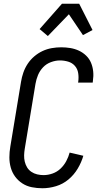

<svg xmlns="http://www.w3.org/2000/svg" viewBox="-20 -995 540 1023"><path d="M206 8Q177 8 149.5 2.5Q122 -3 99.5 -17.5Q77 -32 61 -53.5Q45 -75 37.5 -101.5Q30 -128 30 -156.5Q30 -185 35 -214L92 -559Q96 -584 104.5 -608.5Q113 -633 127.5 -655Q142 -677 162.5 -694.5Q183 -712 206.5 -723Q230 -734 255.5 -738.5Q281 -743 306 -743Q331 -743 355 -739Q379 -735 400.5 -725Q422 -715 439 -698.5Q456 -682 465 -660.5Q474 -639 476.5 -614.5Q479 -590 475 -564L474 -555H396L397 -561Q400 -584 396.5 -606Q393 -628 379 -644Q365 -660 343.5 -666.5Q322 -673 299 -673Q276 -673 251.5 -664Q227 -655 209.5 -636.5Q192 -618 182.5 -595Q173 -572 169 -548L112 -203Q109 -185 108.5 -167.5Q108 -150 112 -133.5Q116 -117 124.5 -103Q133 -89 147 -79.5Q161 -70 178 -66Q195 -62 212 -62Q236 -62 260 -70.5Q284 -79 302.5 -96.5Q321 -114 333 -136.5Q345 -159 351 -182L424 -165Q414 -130 394 -96.5Q374 -63 344.5 -38.5Q315 -14 278.5 -3Q242 8 206 8ZM235 -803 191 -840 310 -975H402L473 -835L422 -808L347 -919Z"/></svg>

Font: Iosevka
Style: Italic
Weight: 400
Italic angle: -9°
Monospace: yes
Designer: Belleve Invis
Foundry: Belleve Invis
Version: Version 32.5.0; ttfautohint (v1.8.4)